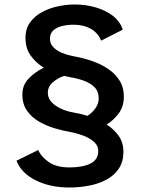

<svg xmlns="http://www.w3.org/2000/svg" viewBox="-20 -726 690 855"><path d="M289.5 109Q202.5 109 138.2 76.5Q74 44 53.5 -10.5L150.5 -58Q161.5 -30 195.8 -5.2Q230 19.5 289.5 19.5Q347.5 19.5 382.5 2.5Q417.5 -14.5 417.5 -54Q417.5 -77 399.2 -93.8Q381 -110.5 352.2 -121.5Q323.5 -132.5 292 -138.5Q262 -143.5 225.2 -154.2Q188.5 -165 155.2 -183.8Q122 -202.5 100.8 -232.2Q79.5 -262 79.5 -305Q79.5 -346.5 107.5 -376Q135.5 -405.5 175 -424.5Q141.5 -445 117.5 -477.2Q93.5 -509.5 93.5 -557.5Q93.5 -599 114.5 -627.2Q135.5 -655.5 168.8 -673Q202 -690.5 239.8 -698.2Q277.5 -706 311.5 -706Q362.5 -706 407.2 -692.8Q452 -679.5 483.8 -654.5Q515.5 -629.5 526.5 -594L430.5 -545Q416 -580 384 -598Q352 -616 308.5 -616Q282.5 -616 258 -610.5Q233.5 -605 218 -591.2Q202.5 -577.5 202.5 -553Q202.5 -531 217.8 -515.5Q233 -500 256.8 -490.2Q280.5 -480.5 305.5 -476Q324 -473 352.5 -465.8Q381 -458.5 412 -445.8Q443 -433 470.2 -412.8Q497.5 -392.5 514.5 -363.8Q531.5 -335 531.5 -295.5Q531.5 -252 509 -221.5Q486.5 -191 455 -171.5Q486.5 -151.5 508 -121.8Q529.5 -92 529.5 -50.5Q529.5 -4.5 508.2 26.2Q487 57 451.8 75.2Q416.5 93.5 374 101.2Q331.5 109 289.5 109ZM304.5 -225.5Q316.5 -223.5 333.5 -219.8Q350.5 -216 369.5 -210Q391.5 -224.5 405.5 -244.5Q419.5 -264.5 419.5 -288Q419.5 -319 400.8 -337.8Q382 -356.5 352.5 -367Q323 -377.5 291 -382.5Q278 -385 265 -388Q236.5 -378 214.8 -359.2Q193 -340.5 193 -312.5Q193 -289.5 209.2 -271.8Q225.5 -254 251.2 -242.2Q277 -230.5 304.5 -225.5Z"/></svg>

Font: Trispace Medium
Style: Regular
Weight: 500
Designer: Tyler Finck
Foundry: Etcetera Type Company
Version: Version 1.210; ttfautohint (v1.8.3)